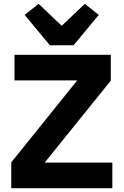

<svg xmlns="http://www.w3.org/2000/svg" viewBox="-20 -985 647 1005"><path d="M568 -134V0H39V-135L384 -564H56V-698H560V-563L214 -134ZM365 -748H241L109 -907L182 -965L303 -850L424 -965L497 -907Z"/></svg>

Font: IBM Plex Sans
Style: Bold
Weight: 700
Designer: Mike Abbink, Paul van der Laan, Pieter van Rosmalen
Foundry: Bold Monday
Version: Version 3.201